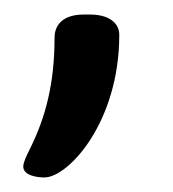

<svg xmlns="http://www.w3.org/2000/svg" viewBox="-20 -128 238 264"><path d="M104 -108H95C68 -108 55 -95 55 -76C55 -14 43 33 21 77C17 85 12 95 12 101C12 113 30 116 41 116C74 116 144 40 144 -80C144 -97 129 -108 104 -108Z"/></svg>

Font: Asap
Style: Regular
Weight: 400
Designer: Pablo Cosgaya
Foundry: Pablo Cosgaya
Version: Version 1.007;PS 001.007;hotconv 1.0.70;makeotf.lib2.5.58329